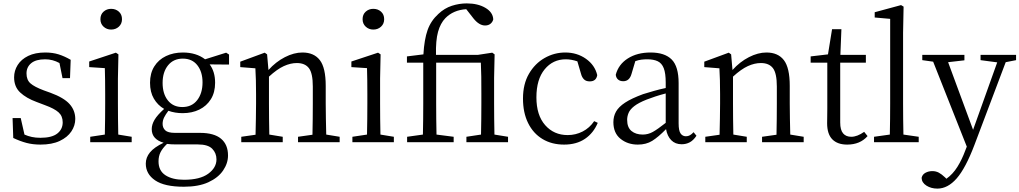

<svg xmlns="http://www.w3.org/2000/svg" viewBox="-20 -837 6000 1130"><path d="M238 -305 277 -291Q356 -262 389.5 -224.5Q423 -187 423 -137Q423 -98 400 -63.5Q377 -29 331.5 -7.5Q286 14 218 14Q173 14 135.5 4Q98 -6 58 -25L54 -142H102L124 -45Q144 -36 167 -31Q190 -26 218 -26Q285 -26 317 -51Q349 -76 349 -117Q349 -154 324.5 -176Q300 -198 245 -218L195 -237Q135 -259 99 -292.5Q63 -326 63 -382Q63 -421 84 -454.5Q105 -488 146 -508Q187 -528 246 -528Q290 -528 325 -517Q360 -506 396 -485L392 -377H348L330 -466Q290 -488 246 -488Q191 -488 163.5 -465Q136 -442 136 -405Q136 -367 159 -346.5Q182 -326 238 -305Z M634 -663Q608 -663 589.5 -680Q571 -697 571 -724Q571 -752 589.5 -768.5Q608 -785 634 -785Q661 -785 679.5 -768.5Q698 -752 698 -724Q698 -697 679.5 -680Q661 -663 634 -663ZM676 -45 755 -32V0H511V-32L597 -45Q598 -86 598.5 -138Q599 -190 599 -228V-284Q599 -330 598.5 -364Q598 -398 597 -436L505 -442V-475L662 -527L677 -517L674 -375V-228Q674 -190 674.5 -138Q675 -86 676 -45Z M1053 -207Q1109 -207 1140.5 -247.5Q1172 -288 1172 -352Q1172 -414 1141.5 -453Q1111 -492 1056 -492Q1001 -492 969 -452.5Q937 -413 937 -349Q937 -285 968 -246Q999 -207 1053 -207ZM1144 13H1016Q987 13 963 10Q937 35 925 58.5Q913 82 913 113Q913 168 954 194.5Q995 221 1063 221Q1157 221 1205.5 185.5Q1254 150 1254 101Q1254 64 1229 38.5Q1204 13 1144 13ZM1328 -516V-457L1214 -458Q1246 -415 1246 -350Q1246 -293 1221 -253Q1196 -213 1153 -192Q1110 -171 1055 -171Q1010 -171 971 -185Q955 -164 946 -146Q937 -128 937 -108Q937 -85 952.5 -70Q968 -55 1010 -55H1157Q1240 -55 1281 -20.5Q1322 14 1322 78Q1322 124 1293 166.5Q1264 209 1206.5 235.5Q1149 262 1062 262Q948 262 893 224.5Q838 187 838 126Q838 90 862.5 60Q887 30 943 3Q910 -6 891.5 -26Q873 -46 873 -77Q873 -104 889.5 -132Q906 -160 946 -196Q908 -218 885.5 -256.5Q863 -295 863 -350Q863 -406 888 -446Q913 -486 957 -507Q1001 -528 1056 -528Q1135 -528 1187 -488L1311 -527Z M1900 -45 1979 -32V0H1734V-32L1819 -44Q1820 -85 1820.5 -137Q1821 -189 1821 -228V-328Q1821 -406 1798 -436Q1775 -466 1727 -466Q1690 -466 1650.5 -448Q1611 -430 1563 -386V-228Q1563 -190 1563.5 -138Q1564 -86 1565 -45L1644 -32V0H1400V-32L1484 -44Q1485 -86 1486 -138Q1487 -190 1487 -228V-283Q1487 -330 1486 -365Q1485 -400 1483 -435L1394 -442V-474L1538 -527L1552 -517L1560 -425Q1603 -473 1656.5 -500.5Q1710 -528 1760 -528Q1828 -528 1862.5 -483Q1897 -438 1897 -332V-228Q1897 -189 1898 -137.5Q1899 -86 1900 -45Z M2177 -663Q2151 -663 2132.5 -680Q2114 -697 2114 -724Q2114 -752 2132.5 -768.5Q2151 -785 2177 -785Q2204 -785 2222.5 -768.5Q2241 -752 2241 -724Q2241 -697 2222.5 -680Q2204 -663 2177 -663ZM2219 -45 2298 -32V0H2054V-32L2140 -45Q2141 -86 2141.5 -138Q2142 -190 2142 -228V-284Q2142 -330 2141.5 -364Q2141 -398 2140 -436L2048 -442V-475L2205 -527L2220 -517L2217 -375V-228Q2217 -190 2217.5 -138Q2218 -86 2219 -45Z M2890 -45 2970 -32V0H2725V-32L2811 -45Q2812 -86 2812.5 -138Q2813 -190 2813 -228V-287Q2813 -345 2812.5 -386Q2812 -427 2810 -468H2547V-228Q2547 -182 2547.5 -136.5Q2548 -91 2549 -45L2650 -32V0H2376V-32L2469 -45Q2470 -91 2470.5 -136.5Q2471 -182 2471 -228V-468H2375V-505L2472 -517Q2477 -605 2496.5 -660Q2516 -715 2560 -755Q2596 -789 2639.5 -803Q2683 -817 2727 -817Q2792 -817 2836.5 -791Q2881 -765 2883 -723Q2879 -707 2866.5 -697Q2854 -687 2835 -687Q2800 -687 2767 -728L2724 -783Q2648 -778 2601 -730Q2572 -700 2558 -649.5Q2544 -599 2546 -514H2792L2877 -527L2891 -517L2888 -379V-228Q2888 -190 2888.5 -138Q2889 -86 2890 -45Z M3477 -124 3498 -114Q3473 -54 3423 -20Q3373 14 3300 14Q3227 14 3172.5 -19Q3118 -52 3088 -113Q3058 -174 3058 -257Q3058 -342 3093 -402.5Q3128 -463 3185 -495.5Q3242 -528 3307 -528Q3376 -528 3428.5 -491Q3481 -454 3495 -395Q3489 -358 3451 -358Q3429 -358 3417 -370Q3405 -382 3400 -401L3378 -476Q3342 -488 3310 -488Q3234 -488 3185.5 -429Q3137 -370 3137 -264Q3137 -159 3188.5 -100.5Q3240 -42 3321 -42Q3368 -42 3409 -63Q3450 -84 3477 -124Z M3898 -114V-287Q3867 -279 3836.5 -269Q3806 -259 3786 -251Q3738 -232 3713 -212.5Q3688 -193 3679.5 -172.5Q3671 -152 3671 -132Q3671 -87 3696.5 -66Q3722 -45 3763 -45Q3794 -45 3822 -60.5Q3850 -76 3898 -114ZM4062 -59 4079 -38Q4061 -11 4039.5 0.5Q4018 12 3992 12Q3954 12 3930.5 -12Q3907 -36 3900 -77Q3854 -30 3818.5 -8Q3783 14 3734 14Q3674 14 3632 -20Q3590 -54 3590 -118Q3590 -152 3605.5 -180Q3621 -208 3659 -233Q3697 -258 3765 -283Q3794 -292 3829 -302Q3864 -312 3898 -319V-351Q3898 -406 3886.5 -435.5Q3875 -465 3851 -476.5Q3827 -488 3789 -488Q3773 -488 3755.5 -486Q3738 -484 3719 -477L3697 -403Q3685 -359 3648 -359Q3629 -359 3617.5 -369Q3606 -379 3604 -397Q3620 -458 3675 -493Q3730 -528 3809 -528Q3892 -528 3933 -487Q3974 -446 3974 -348V-111Q3974 -68 3985.5 -51.5Q3997 -35 4017 -35Q4030 -35 4040.5 -41Q4051 -47 4062 -59Z M4631 -45 4710 -32V0H4465V-32L4550 -44Q4551 -85 4551.5 -137Q4552 -189 4552 -228V-328Q4552 -406 4529 -436Q4506 -466 4458 -466Q4421 -466 4381.5 -448Q4342 -430 4294 -386V-228Q4294 -190 4294.5 -138Q4295 -86 4296 -45L4375 -32V0H4131V-32L4215 -44Q4216 -86 4217 -138Q4218 -190 4218 -228V-283Q4218 -330 4217 -365Q4216 -400 4214 -435L4125 -442V-474L4269 -527L4283 -517L4291 -425Q4334 -473 4387.5 -500.5Q4441 -528 4491 -528Q4559 -528 4593.5 -483Q4628 -438 4628 -332V-228Q4628 -189 4629 -137.5Q4630 -86 4631 -45Z M5066 -61 5086 -36Q5042 14 4966 14Q4909 14 4878.5 -17Q4848 -48 4848 -112Q4848 -131 4848.5 -150.5Q4849 -170 4849 -199V-468H4751V-505L4853 -517L4877 -665H4932L4926 -514H5076V-468H4925V-116Q4925 -72 4942 -52Q4959 -32 4990 -32Q5025 -32 5066 -61Z M5297 -45 5387 -32V0H5124V-32L5217 -45Q5218 -89 5218.5 -136.5Q5219 -184 5219 -228V-726L5128 -734V-765L5283 -807L5298 -798L5295 -644V-228Q5295 -184 5295.5 -136.5Q5296 -89 5297 -45Z M5960 -514V-483L5899 -471L5715 16Q5663 153 5610.5 213Q5558 273 5497 273Q5460 273 5432.5 255.5Q5405 238 5404 210Q5408 190 5426.5 180Q5445 170 5467 170Q5488 170 5505 179Q5522 188 5542 207L5550 215Q5588 188 5615 144.5Q5642 101 5661 49L5670 26L5472 -474L5408 -483V-514H5656V-482L5560 -471L5707 -73L5849 -470L5751 -483V-514Z"/></svg>

Font: Shippori Mincho TTF
Style: Regular
Weight: 400
Version: Version 2.100